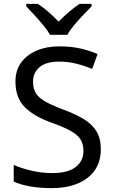

<svg xmlns="http://www.w3.org/2000/svg" viewBox="-20 -964 589 994"><path d="M502 -191Q502 -96 433 -43Q364 10 247 10Q187 10 136 1Q85 -8 51 -24V-110Q87 -94 140.5 -81Q194 -68 251 -68Q331 -68 371.5 -99Q412 -130 412 -183Q412 -218 397 -242Q382 -266 345.5 -286.5Q309 -307 244 -330Q153 -363 106.5 -411Q60 -459 60 -542Q60 -599 89 -639.5Q118 -680 169.5 -702Q221 -724 288 -724Q347 -724 396 -713Q445 -702 485 -684L457 -607Q420 -623 376.5 -634Q333 -645 286 -645Q219 -645 185 -616.5Q151 -588 151 -541Q151 -505 166 -481Q181 -457 215 -438Q249 -419 307 -397Q370 -374 413.5 -347.5Q457 -321 479.5 -284Q502 -247 502 -191ZM239 -784Q226 -807 204 -833.5Q182 -860 158 -886Q134 -912 116 -931V-944H176Q202 -927 230 -903Q258 -879 283 -852Q310 -879 338 -903Q366 -927 392 -944H454V-931Q435 -912 410.5 -886Q386 -860 363.5 -833.5Q341 -807 329 -784Z"/></svg>

Font: Go Noto Current
Style: Regular
Weight: 400
Designer: Monotype Design Team
Foundry: Monotype Imaging Inc.
Version: Version 2.007; ttfautohint (v1.8) -l 8 -r 50 -G 200 -x 14 -D